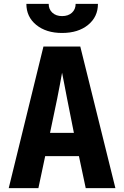

<svg xmlns="http://www.w3.org/2000/svg" viewBox="-20 -970 640 990"><path d="M25 0 204 -730H394L575 0H422L387 -165H213L178 0ZM238 -285H361L326 -461Q319 -499 311.5 -536.5Q304 -574 300 -595Q296 -574 289.5 -537Q283 -500 275 -462ZM300 -800Q218 -800 167 -841.5Q116 -883 116 -950H231Q231 -922 250 -904.5Q269 -887 300 -887Q332 -887 351 -904.5Q370 -922 370 -950H485Q485 -883 434 -841.5Q383 -800 300 -800Z"/></svg>

Font: JetBrains Mono NL ExtraBold
Style: Regular
Weight: 800
Designer: Philipp Nurullin, Konstantin Bulenkov
Foundry: JetBrains
Version: Version 2.304; ttfautohint (v1.8.4.7-5d5b)